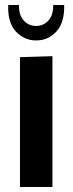

<svg xmlns="http://www.w3.org/2000/svg" viewBox="-20 -749 291 769"><path d="M60 0V-520L190 -524V0ZM125 -587Q77 -587 43.5 -623Q10 -659 13 -729H56Q55 -689 75 -667Q95 -645 125 -645Q154 -645 174 -667Q194 -689 193 -729H237Q239 -659 206 -623Q173 -587 125 -587Z"/></svg>

Font: Murecho Medium
Style: Regular
Weight: 500
Designer: Neil Summerour
Foundry: Positype
Version: Version 1.010; ttfautohint (v1.8.3)